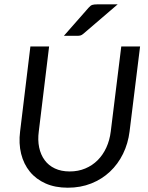

<svg xmlns="http://www.w3.org/2000/svg" viewBox="-20 -855 682 882"><path d="M65.4 0ZM300.3 -67.4Q339.4 -67.4 371.8 -81.1Q404.3 -94.7 428.7 -119.1Q453.1 -143.6 468.5 -177.2Q483.9 -210.9 488.8 -251L537.1 -641.6H623.5L575.2 -251Q568.4 -195.8 545.2 -148.4Q522 -101.1 485.1 -66.4Q448.2 -31.7 399.2 -12.2Q350.1 7.3 291.5 7.3Q233.4 7.3 189.5 -12.2Q145.5 -31.7 117.2 -66.4Q88.9 -101.1 77.1 -148.4Q65.4 -195.8 72.3 -251L119.6 -641.6H205.6L158.2 -251.5Q152.8 -211.4 159.9 -177.7Q167 -144 185.1 -119.4Q203.1 -94.7 232.2 -81.1Q261.2 -67.4 300.3 -67.4ZM520.5 -835 363.3 -700.2Q355.5 -693.4 349.1 -691.9Q342.8 -690.4 333 -690.4H273.4L387.2 -819.8Q396 -830.1 404.1 -832.5Q412.1 -835 426.8 -835Z"/></svg>

Font: Carlito
Style: Italic
Weight: 400
Italic angle: -7°
Designer: Lukasz Dziedzic
Foundry: tyPoland Lukasz Dziedzic
Version: Version 1.104